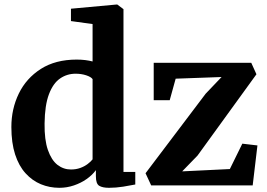

<svg xmlns="http://www.w3.org/2000/svg" viewBox="-20 -840 1208 870"><path d="M249 11Q204.5 11 165.2 -5.2Q126 -21.5 95.8 -54.8Q65.5 -88 48.5 -140.2Q31.5 -192.5 31.5 -264.5Q31.5 -346.5 65.2 -416Q99 -485.5 165.2 -527.8Q231.5 -570 327.5 -570Q347.5 -570 365.8 -567.8Q384 -565.5 399.5 -561.5V-731L301.5 -744.5V-800.5L508 -819.5H511.5L539.5 -798.5V-61H593V-4Q571.5 0.5 538.2 5.8Q505 11 474 11Q444.5 11 429.5 1.8Q414.5 -7.5 414.5 -41V-69Q398 -46.5 372.2 -28.5Q346.5 -10.5 314.8 0.2Q283 11 249 11ZM301.5 -72Q324.5 -72 343.8 -79Q363 -86 377.2 -96.8Q391.5 -107.5 399.5 -118V-481.5Q392.5 -491.5 370.5 -498.8Q348.5 -506 322.5 -506Q283.5 -506 252 -484.2Q220.5 -462.5 201.8 -413Q183 -363.5 182 -280.5Q181 -206.5 197 -160.5Q213 -114.5 240.2 -93.2Q267.5 -72 301.5 -72ZM984 -491 776 -483.5 749 -386H676.5V-555.5H1118.5L1142 -503.5L875 -135L805.5 -63.5L1021.5 -74L1078 -189L1146.5 -181L1125 0H665L639.5 -55L912 -415.5Z"/></svg>

Font: Merriweather Light 18pt
Style: Bold
Weight: 700
Version: Version 2.100